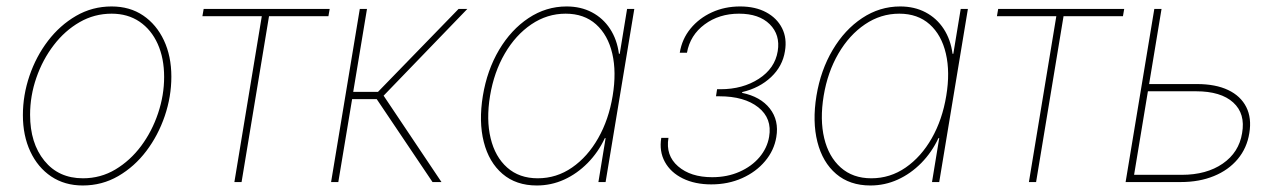

<svg xmlns="http://www.w3.org/2000/svg" viewBox="-20 -567 3987 598"><path d="M237.8 10.7Q181.6 10.7 139.6 -17.3Q97.7 -45.4 74.5 -95Q51.3 -144.5 51.3 -208.5Q51.3 -270.5 71.8 -330.8Q92.3 -391.1 129.4 -439.7Q166.5 -488.3 217 -517.6Q267.6 -546.9 327.6 -546.9Q384.3 -546.9 425.8 -518.8Q467.3 -490.7 490.5 -441.4Q513.7 -392.1 513.7 -328.1Q513.7 -266.1 493.2 -205.8Q472.7 -145.5 435.8 -96.7Q398.9 -47.9 348.4 -18.6Q297.9 10.7 237.8 10.7ZM238.3 -11.7Q293.5 -11.7 339.6 -39.3Q385.7 -66.9 419.7 -112.5Q453.6 -158.2 472.4 -214.4Q491.2 -270.5 491.2 -327.1Q491.2 -385.7 471.2 -430.2Q451.2 -474.6 414.6 -499.5Q377.9 -524.4 327.6 -524.4Q273.9 -524.4 228 -498Q182.1 -471.7 147.5 -426.5Q112.8 -381.3 93.3 -325Q73.7 -268.6 73.7 -209.5Q73.7 -121.1 118.2 -66.4Q162.6 -11.7 238.3 -11.7Z M710 0 795.4 -516.6H610.4L614.3 -539.1H1006.8L1002.9 -516.6H817.9L732.4 0Z M1011.2 0 1100.6 -539.1H1123L1080.1 -280.8H1157.2L1408.2 -539.1H1435.5L1174.8 -269L1355 0H1327.1L1153.3 -258.3H1076.7L1033.7 0Z M1651.9 10.7Q1587.4 10.7 1545.2 -25.4Q1502.9 -61.5 1486.8 -124.8Q1470.7 -188 1483.9 -268.6Q1497.1 -348.6 1534.4 -411.6Q1571.8 -474.6 1626.2 -510.7Q1680.7 -546.9 1744.6 -546.9Q1789.1 -546.9 1823.7 -528.6Q1858.4 -510.3 1880.1 -477.1Q1901.9 -443.8 1907.7 -399.4H1910.2L1933.1 -539.1H1955.6L1866.2 0H1843.8L1866.2 -136.7H1863.8Q1843.3 -92.8 1810.3 -59.3Q1777.3 -25.9 1737.1 -7.6Q1696.8 10.7 1651.9 10.7ZM1654.8 -11.7Q1713.4 -11.7 1761.7 -45.2Q1810.1 -78.6 1843 -136.5Q1876 -194.3 1888.2 -268.6Q1900.4 -342.3 1887 -400.1Q1873.5 -458 1836.4 -491.2Q1799.3 -524.4 1741.7 -524.4Q1684.1 -524.4 1635 -491.2Q1585.9 -458 1552.2 -400.1Q1518.6 -342.3 1506.3 -268.6Q1494.1 -194.3 1508.1 -136.5Q1522 -78.6 1559.6 -45.2Q1597.2 -11.7 1654.8 -11.7Z M2195.3 7.3Q2144.5 7.3 2106.7 -11.2Q2068.8 -29.8 2050.8 -62.7Q2032.7 -95.7 2039.6 -137.7H2062Q2052.7 -83 2091.8 -49.1Q2130.9 -15.1 2198.2 -15.1Q2245.1 -15.1 2283.2 -32Q2321.3 -48.8 2345.5 -77.4Q2369.6 -106 2375.5 -141.1Q2385.3 -198.2 2341.8 -232.7Q2298.3 -267.1 2220.7 -267.1H2210L2213.4 -289.1H2224.1Q2293 -289.1 2343.3 -321.5Q2393.6 -354 2402.3 -407.7Q2410.6 -458.5 2377.4 -491.5Q2344.2 -524.4 2281.7 -524.4Q2219.7 -524.4 2174.6 -491Q2129.4 -457.5 2119.6 -402.8H2097.2Q2104 -445.3 2130.6 -477.8Q2157.2 -510.3 2197.3 -528.6Q2237.3 -546.9 2285.2 -546.9Q2332.5 -546.9 2366.2 -528.8Q2399.9 -510.7 2415.8 -479.2Q2431.6 -447.8 2424.8 -407.7Q2417.5 -360.8 2381.6 -326.9Q2345.7 -293 2292 -280.3L2291 -277.8Q2348.6 -266.1 2377.7 -229Q2406.7 -191.9 2397.9 -140.1Q2391.1 -98.6 2363 -65.2Q2335 -31.7 2291.5 -12.2Q2248 7.3 2195.3 7.3Z M2690.9 10.7Q2626.5 10.7 2584.2 -25.4Q2542 -61.5 2525.9 -124.8Q2509.8 -188 2522.9 -268.6Q2536.1 -348.6 2573.5 -411.6Q2610.8 -474.6 2665.3 -510.7Q2719.7 -546.9 2783.7 -546.9Q2828.1 -546.9 2862.8 -528.6Q2897.5 -510.3 2919.2 -477.1Q2940.9 -443.8 2946.8 -399.4H2949.2L2972.2 -539.1H2994.6L2905.3 0H2882.8L2905.3 -136.7H2902.8Q2882.3 -92.8 2849.4 -59.3Q2816.4 -25.9 2776.1 -7.6Q2735.8 10.7 2690.9 10.7ZM2693.8 -11.7Q2752.4 -11.7 2800.8 -45.2Q2849.1 -78.6 2882.1 -136.5Q2915 -194.3 2927.2 -268.6Q2939.5 -342.3 2926 -400.1Q2912.6 -458 2875.5 -491.2Q2838.4 -524.4 2780.8 -524.4Q2723.1 -524.4 2674.1 -491.2Q2625 -458 2591.3 -400.1Q2557.6 -342.3 2545.4 -268.6Q2533.2 -194.3 2547.1 -136.5Q2561 -78.6 2598.6 -45.2Q2636.2 -11.7 2693.8 -11.7Z M3184.6 0 3270 -516.6H3085L3088.9 -539.1H3481.4L3477.5 -516.6H3292.5L3207 0Z M3549.3 -305.2H3708Q3766.1 -305.2 3805.2 -286.6Q3844.2 -268.1 3861.6 -233.6Q3878.9 -199.2 3871.1 -152.3Q3863.8 -106 3835 -71.5Q3806.2 -37.1 3760.7 -18.6Q3715.3 0 3657.7 0H3485.8L3575.2 -539.1H3597.7L3512.2 -22.5H3660.6Q3737.8 -22.5 3788.3 -57.4Q3838.9 -92.3 3848.6 -152.3Q3859.4 -212.9 3821 -247.8Q3782.7 -282.7 3705.1 -282.7H3545.4Z"/></svg>

Font: Inter 18pt Thin
Style: Italic
Weight: 250
Italic angle: -9.3988°
Version: Version 4.001;git-66647c0bb